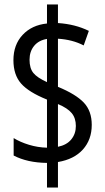

<svg xmlns="http://www.w3.org/2000/svg" viewBox="-20 -780 469 858"><path d="M190 -52Q102 -53 41 -85V-163Q70 -145 109.5 -133Q149 -121 190 -120V-335Q108 -368 74 -407Q40 -446 40 -511Q40 -580 81 -624Q122 -668 190 -675V-760H239V-677Q316 -672 377 -642L354 -577Q304 -603 239 -607V-392Q319 -359 354.5 -321.5Q390 -284 390 -222Q390 -156 350.5 -112Q311 -68 239 -56V58H190ZM190 -606Q153 -600 132.5 -575Q112 -550 112 -513Q112 -475 129 -454Q146 -433 190 -413ZM319 -217Q319 -252 300.5 -274.5Q282 -297 239 -315V-124Q278 -132 298.5 -157Q319 -182 319 -217Z"/></svg>

Font: Noto Sans UI Cond
Style: Regular
Weight: 400
Width: 3
Designer: Monotype Design Team
Foundry: Monotype Imaging Inc.
Version: Version 1.001